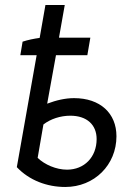

<svg xmlns="http://www.w3.org/2000/svg" viewBox="-20 -740 528 765"><path d="M70 -574 61 -520H126L47 -74C97 -21 168 5 240 5C356 5 444 -83 444 -197C444 -289 379 -349 275 -349C241 -349 205 -341 168 -327L203 -520H328L340 -590H215L238 -720H161L138 -589C116 -586 91 -581 70 -574ZM130 -111 153 -244C181 -266 221 -279 260 -279C327 -279 365 -242 365 -186C365 -114 316 -64 247 -64C204 -64 158 -84 130 -111Z"/></svg>

Font: Fixel Text 20240404
Style: Italic
Weight: 400
Width: 4
Italic angle: -10°
Designer: AlfaBravo + MacPaw
Foundry: Kyrylo Tkachov, Marchela Mozhyna, Serhii Makarenko, Maria Weinstein, Zakhar Kryvoshyya
Version: Version 1.211;Glyphs 3.2 (3225)